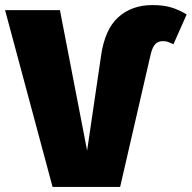

<svg xmlns="http://www.w3.org/2000/svg" viewBox="-45 -736 755 756"><path d="M-25 -696H191L298 -143L353 -517Q368 -621 421 -668.5Q474 -716 555 -716Q599 -716 630 -706.5Q661 -697 690 -679L638 -562Q625 -568 616.5 -571Q608 -574 597 -574Q578 -574 567 -563Q556 -552 549 -525L428 0H162Z"/></svg>

Font: FiraGO Heavy
Style: Regular
Weight: 900
Designer: bBox Type
Foundry: bBox Type GmbH
Version: Version 1.001